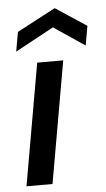

<svg xmlns="http://www.w3.org/2000/svg" viewBox="-52 -745 431 779"><g transform="rotate(-5 163.5 -355.0)"><path d="M24 0 111 -496H217L130 0ZM30 -548 44 -627 201 -710 327 -627 313 -548 187 -633Z"/></g></svg>

Font: DeepMind Sans Medium
Style: Italic
Weight: 500
Italic angle: -10°
Designer: Jonny Pinhorn / Modifications: Colophon Foundry
Foundry: Colophon Foundry
Version: Version 1.002; ttfautohint (v1.8.2)